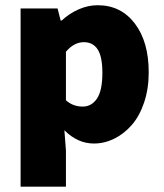

<svg xmlns="http://www.w3.org/2000/svg" viewBox="-20 -532 620 728"><path d="M58.1 175.8V-500H198.2L210 -454.1H213.9Q242.7 -481 278.3 -496.6Q314 -512.2 350.1 -512.2Q438.5 -512.2 491.2 -442.9Q543.9 -373.5 543.9 -257.8Q543.9 -195.3 526.4 -143.3Q508.8 -91.3 479.5 -57.9Q450.2 -24.4 413.1 -6.1Q376 12.2 335.9 12.2Q274.4 12.2 224.1 -38.1L230 38.1V175.8ZM230 -151.9Q256.3 -127.9 293.9 -127.9Q327.1 -127.9 347.7 -158.2Q368.2 -188.5 368.2 -255.9Q368.2 -316.4 350.6 -344.2Q333 -372.1 297.9 -372.1Q260.7 -372.1 230 -335.9Z"/></svg>

Font: Source Sans Pro Black
Style: Regular
Weight: 900
Designer: Paul D. Hunt
Foundry: Adobe Systems Incorporated
Version: Version 2.020;PS 2.0;hotconv 1.0.86;makeotf.lib2.5.63406